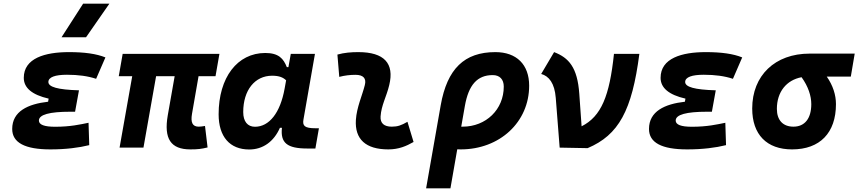

<svg xmlns="http://www.w3.org/2000/svg" viewBox="-20 -815 4739 1060"><path d="M258.3 9.8C343.3 9.8 416 0.5 472.7 -13.7L468.8 -137.2C422.9 -127.9 368.7 -115.2 284.2 -115.2C224.6 -115.2 194.8 -126.5 194.8 -149.4C194.8 -182.1 252.4 -198.2 369.1 -198.2H394.5L416 -316.4C297.9 -319.8 247.1 -335 247.1 -362.3C247.1 -389.6 285.6 -402.3 349.6 -402.3C412.6 -402.3 465.3 -395 510.7 -379.9L562 -498C512.7 -518.1 446.3 -527.3 360.8 -527.3C228.5 -527.3 111.3 -493.7 111.3 -385.3C111.3 -329.6 157.2 -291.5 248.5 -270.5L245.6 -253.4C134.3 -240.7 47.4 -200.7 47.4 -103C47.4 -27.3 117.7 9.8 258.3 9.8ZM319.8 -609.4H455.1L584 -794.9H439Z M1030.8 9.8C1071.8 9.8 1092.3 7.3 1126 -1L1111.8 -119.6C1097.2 -117.2 1086.9 -115.7 1077.1 -115.7C1043 -115.7 1031.7 -138.2 1040 -186.5L1076.2 -394.5H1169.9L1191.4 -517.6H657.2L635.7 -394.5H710L640.1 0H772L841.8 -394.5H944.3L906.2 -178.2C883.8 -49.3 922.4 9.8 1030.8 9.8Z M1572.3 -444.3H1563.5C1545.4 -490.7 1519 -522.5 1444.8 -522.5C1290 -522.5 1187 -387.2 1187 -184.1C1187 -60.5 1248.5 10.3 1356 10.3C1431.2 10.3 1491.7 -32.7 1525.4 -109.4H1536.6C1527.3 -25.9 1565.4 4.9 1676.8 4.9H1721.2L1740.7 -106.9H1722.2C1661.1 -106.9 1649.4 -120.6 1655.3 -154.8L1718.8 -517.6H1585.4ZM1482.4 -397C1522.5 -397 1543.9 -386.7 1559.6 -371.6L1551.3 -325.7C1527.3 -191.9 1466.3 -115.2 1387.7 -115.2C1346.7 -115.2 1322.8 -144.5 1322.8 -196.3C1322.8 -316.9 1386.7 -397 1482.4 -397Z M2229.5 -142.6C2195.8 -123 2175.3 -115.7 2143.1 -115.7C2100.1 -115.7 2078.6 -134.8 2081.1 -172.4C2085.4 -234.9 2113.8 -281.2 2128.9 -345.2C2158.2 -465.3 2101.1 -527.3 1958 -527.3C1919.4 -527.3 1880.9 -524.4 1842.8 -513.7L1853 -390.6C1882.8 -398.4 1912.6 -401.9 1942.4 -401.9C1985.8 -401.9 2003.9 -382.3 1994.1 -345.2C1980 -288.1 1949.2 -222.7 1944.8 -153.3C1938 -46.4 1999 9.8 2124 9.8C2181.2 9.8 2223.1 -8.3 2263.2 -31.2Z M2714.8 -527.3C2543.5 -527.3 2448.7 -435.1 2413.1 -233.9L2332.5 224.6H2466.8L2504.4 9.3C2510.7 9.8 2517.1 9.8 2523.4 9.8C2739.3 9.8 2901.4 -141.1 2901.4 -341.8C2901.4 -458.5 2832 -527.3 2714.8 -527.3ZM2546.4 -229.5C2566.9 -346.7 2615.2 -400.4 2700.2 -400.4C2738.8 -400.4 2761.2 -377 2761.2 -336.9C2761.2 -210.9 2663.6 -115.7 2534.2 -115.7C2531.7 -115.7 2528.8 -115.7 2526.4 -115.7Z M3069.8 0 3224.1 2.9C3396 -69.8 3469.2 -204.6 3509.8 -517.6H3369.6C3345.2 -285.6 3299.8 -172.4 3190.9 -117.7L3178.2 -296.9C3168 -443.4 3120.1 -496.1 3039.1 -527.3L2967.8 -406.7C3010.7 -395 3042 -355.5 3048.3 -274.4Z M3773.9 9.8C3858.9 9.8 3931.6 0.5 3988.3 -13.7L3984.4 -137.2C3938.5 -127.9 3884.3 -115.2 3799.8 -115.2C3740.2 -115.2 3710.4 -126.5 3710.4 -149.4C3710.4 -182.1 3768.1 -198.2 3884.8 -198.2H3910.2L3931.6 -316.4C3813.5 -319.8 3762.7 -335 3762.7 -362.3C3762.7 -389.6 3801.3 -402.3 3865.2 -402.3C3928.2 -402.3 3981 -395 4026.4 -379.9L4077.6 -498C4028.3 -518.1 3961.9 -527.3 3876.5 -527.3C3744.1 -527.3 3627 -493.7 3627 -385.3C3627 -329.6 3672.9 -291.5 3764.2 -270.5L3761.2 -253.4C3649.9 -240.7 3563 -200.7 3563 -103C3563 -27.3 3633.3 9.8 3773.9 9.8Z M4353 9.8C4506.8 9.8 4595.2 -81.5 4595.2 -240.2C4595.2 -291 4578.6 -343.3 4544.4 -392.1H4677.2L4698.7 -519H4449.7C4258.8 -519 4132.8 -398.4 4132.8 -215.8C4132.8 -72.3 4212.9 9.8 4353 9.8ZM4405.3 -388.7C4442.4 -337.4 4459 -285.2 4459 -240.2C4459 -161.1 4423.3 -115.7 4360.4 -115.7C4302.2 -115.7 4269 -151.9 4269 -213.9C4269 -307.6 4321.8 -373 4405.3 -388.7Z"/></svg>

Font: Cascadia Mono PL
Style: Bold Italic
Weight: 700
Italic angle: -10°
Monospace: yes
Designer: Aaron Bell
Foundry: Saja Typeworks
Version: Version 2404.023